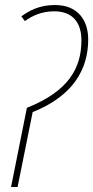

<svg xmlns="http://www.w3.org/2000/svg" viewBox="-20 -744 371 764"><path d="M87 -315 24 0H50L110 -298C271 -362 331 -469 331 -587C331 -663 290 -724 199 -724C137 -724 97 -702 65 -679L79 -660C108 -681 145 -699 196 -699C268 -699 304 -655 304 -584C304 -473 253 -381 87 -315Z"/></svg>

Font: Noto Sans Condensed Thin
Style: Italic
Weight: 100
Width: 3
Italic angle: -12°
Designer: Monotype Design Team
Foundry: Monotype Imaging Inc.
Version: Version 2.013